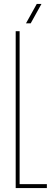

<svg xmlns="http://www.w3.org/2000/svg" viewBox="-20 -959 265 979"><path d="M60 0V-800H80V-20H219V0ZM112.5 -840 167.5 -939H191.5L136.5 -840Z"/></svg>

Font: Big Shoulders Display Thin Thin
Style: Regular
Weight: 250
Version: Version 2.002